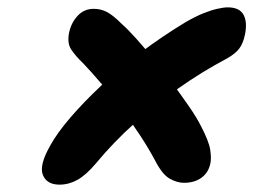

<svg xmlns="http://www.w3.org/2000/svg" viewBox="-20 -576 740 522"><path d="M142 -74Q107 -74 96.5 -100.5Q86 -127 117 -181Q135 -214 171 -256Q207 -298 256 -344Q305 -390 363.5 -434Q422 -478 485 -516Q511 -531 532 -539.5Q553 -548 570.5 -552Q588 -556 599 -556Q631 -556 642 -536Q653 -516 646 -482Q641 -458 630.5 -444Q620 -430 597 -417Q529 -381 466 -336.5Q403 -292 346 -241Q289 -190 241 -132Q214 -100 190.5 -87Q167 -74 142 -74ZM480 -79Q461 -79 441 -90.5Q421 -102 402 -139Q385 -171 361.5 -207Q338 -243 311 -279Q284 -315 256.5 -347.5Q229 -380 206 -404Q185 -424 173.5 -441.5Q162 -459 168 -488Q174 -515 191.5 -533.5Q209 -552 235 -552Q254 -552 270.5 -543.5Q287 -535 311 -511Q327 -497 349.5 -472Q372 -447 398 -415Q424 -383 448.5 -350Q473 -317 494 -286.5Q515 -256 526 -234Q548 -192 551.5 -169Q555 -146 552 -132Q547 -107 528 -93Q509 -79 480 -79Z"/></svg>

Font: Shantell Sans
Style: Bold Italic
Weight: 700
Italic angle: -11°
Designer: Stephen Nixon, Anya Danilova, Shantell Martin
Foundry: Arrow Type
Version: Version 1.011;[c5ecc13dd]